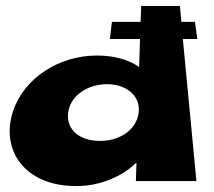

<svg xmlns="http://www.w3.org/2000/svg" viewBox="-20 -613 723 650"><path d="M359 -539 352 -481H454L451 -386C416 -411 367 -425 308 -425C179 -425 62 -348 25 -239C-20 -108 61 17 238 17C321 17 395 -17 440 -61H442L440 0H645L599 -481H648L640 -539H594L589 -593H458L456 -539ZM212 -239C223 -293 280 -328 342 -328C404 -328 452 -293 450 -239C448 -181 393 -136 319 -136C242 -136 200 -181 212 -239Z"/></svg>

Font: Hussar Milosc
Style: Bold
Weight: 700
Foundry: Cannot Into Space Fonts
Version: Version 1.02